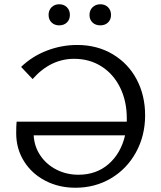

<svg xmlns="http://www.w3.org/2000/svg" viewBox="-20 -875 756 901"><path d="M208 -805Q208 -827 222 -841Q236 -855 258 -855Q280 -855 294 -841Q308 -827 308 -805Q308 -783 294 -769.5Q280 -756 258 -756Q236 -756 222 -769.5Q208 -783 208 -805ZM400 -805Q400 -827 414.5 -841Q429 -855 451 -855Q473 -855 487 -841Q501 -827 501 -805Q501 -783 487 -769.5Q473 -756 451 -756Q428 -756 414 -769.5Q400 -783 400 -805ZM661 -334Q661 -238 618 -160Q575 -82 500.5 -38Q426 6 334 6Q256 6 192.5 -27Q129 -60 92.5 -118.5Q56 -177 56 -250Q56 -286 58 -304H575V-319Q575 -401 543.5 -464.5Q512 -528 456 -563.5Q400 -599 328 -599Q217 -599 133 -504L79 -561Q131 -611 200 -637.5Q269 -664 342 -664Q436 -664 509 -620.5Q582 -577 621.5 -502Q661 -427 661 -334ZM567 -240H138Q141 -187 169.5 -145Q198 -103 245 -79Q292 -55 348 -55Q432 -55 489.5 -105Q547 -155 567 -240Z"/></svg>

Font: Ysabeau Infant Medium
Style: Regular
Weight: 500
Designer: Christian Thalmann (Catharsis Fonts)
Version: Version 0.003